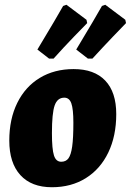

<svg xmlns="http://www.w3.org/2000/svg" viewBox="-20 -774 549 806"><path d="M19 -184Q19 -274 52.5 -342Q86 -410 147 -447Q208 -484 289 -484Q376 -484 422 -435.5Q468 -387 468 -295Q468 -203 434.5 -133.5Q401 -64 340 -26Q279 12 198 12Q112 12 65.5 -39Q19 -90 19 -184ZM288 -259Q288 -316 279.5 -340Q271 -364 250 -364Q221 -364 209.5 -331.5Q198 -299 198 -215Q198 -148 206.5 -121.5Q215 -95 237 -95Q257 -95 267.5 -109.5Q278 -124 283 -159Q288 -194 288 -259ZM205 -528H186L137 -566Q177 -632 206.5 -682.5Q236 -733 245 -749L259 -754L343 -691L346 -677Q333 -664 290 -619.5Q247 -575 205 -528ZM368 -528H349L300 -566Q340 -632 369.5 -682.5Q399 -733 408 -749L422 -754L506 -691L509 -677Q496 -664 453.5 -619.5Q411 -575 368 -528Z"/></svg>

Font: Alegreya Black
Style: Italic
Weight: 900
Italic angle: -7°
Designer: Juan Pablo del Peral
Foundry: Huerta Tipografica
Version: Version 2.007; ttfautohint (v1.6)